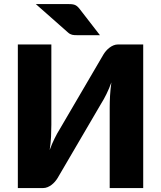

<svg xmlns="http://www.w3.org/2000/svg" viewBox="-20 -954 817 974"><path d="M706.5 -728.5V0H536.5V-408Q536.5 -436.5 538.2 -468.2Q540 -500 545 -536Q533.5 -504 520 -476.8Q506.5 -449.5 493.5 -429L272 -50.5Q266.5 -41.5 258.8 -32.5Q251 -23.5 241.5 -16.2Q232 -9 221 -4.5Q210 0 198 0H70.5V-728.5H240.5V-321Q240.5 -292.5 239 -260.8Q237.5 -229 232 -193Q243.5 -224.5 257 -251.8Q270.5 -279 283.5 -299.5L505 -678Q510.5 -687 518.2 -696Q526 -705 535.5 -712.2Q545 -719.5 556 -724Q567 -728.5 579 -728.5ZM322.5 -933.5Q334 -933.5 342.5 -932.8Q351 -932 357.8 -929.8Q364.5 -927.5 370.2 -923Q376 -918.5 382.5 -910.5L487 -775.5H374Q365 -775.5 358.5 -775.8Q352 -776 346.2 -777.5Q340.5 -779 335.2 -781.8Q330 -784.5 324 -790L161.5 -933.5Z"/></svg>

Font: Lato
Style: Regular
Weight: 900
Designer: Lukasz Dziedzic with Adam Twardoch and Botio Nikoltchev
Foundry: tyPoland Lukasz Dziedzic
Version: Version 2.010; 2014-09-01; http://www.latofonts.com/; ttfaut